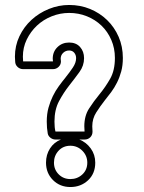

<svg xmlns="http://www.w3.org/2000/svg" viewBox="-20 -752 578 772"><path d="M165 -98Q165 -130 181 -155Q197 -180 225 -191H203Q192 -191 183 -198Q174 -205 172 -215Q170 -227 169 -238Q168 -249 168 -263Q168 -294 175 -319Q182 -344 192.5 -365.5Q203 -387 216.5 -405.5Q230 -424 244 -441L243 -440Q260 -461 273 -480.5Q286 -500 286 -518Q286 -531 278.5 -540Q271 -549 258 -549Q244 -549 234 -539.5Q224 -530 224 -516L225 -505Q225 -492 215.5 -483Q206 -474 193 -474H73Q60 -474 50.5 -483Q41 -492 41 -505L40 -524Q40 -568 58 -606Q76 -644 106.5 -672Q137 -700 176.5 -716Q216 -732 258 -732Q303 -732 342 -716Q381 -700 410.5 -671.5Q440 -643 457 -604Q474 -565 474 -519Q474 -489 467.5 -465Q461 -441 450.5 -420Q440 -399 427 -381.5Q414 -364 401 -348Q383 -325 367 -300Q351 -275 351 -244L352 -223Q352 -209 343 -200Q334 -191 320 -191H299Q327 -180 345 -155Q363 -130 363 -98Q363 -54 334 -27Q305 0 263 0Q221 0 193 -28Q165 -56 165 -98ZM258 -700Q222 -700 188 -686.5Q154 -673 128.5 -649Q103 -625 87.5 -593Q72 -561 72 -524L73 -505H193L192 -516Q192 -544 211 -562.5Q230 -581 258 -581Q286 -581 302 -563Q318 -545 318 -518Q318 -488 299.5 -462.5Q281 -437 258.5 -408.5Q236 -380 217.5 -345.5Q199 -311 199 -263Q199 -239 203 -223H320L319 -244Q319 -286 338 -315.5Q357 -345 380.5 -373.5Q404 -402 423 -435.5Q442 -469 442 -519Q442 -558 427.5 -591.5Q413 -625 388 -649Q363 -673 329.5 -686.5Q296 -700 258 -700ZM197 -98Q197 -70 216 -51Q235 -32 263 -32Q291 -32 311 -50.5Q331 -69 331 -98Q331 -126 311 -146Q291 -166 263 -166Q234 -166 215.5 -146Q197 -126 197 -98Z"/></svg>

Font: Lichte PostBus
Style: Regular
Weight: 400
Designer: Peter Wiegel
Version: Version 1.001